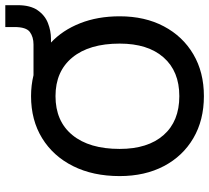

<svg xmlns="http://www.w3.org/2000/svg" viewBox="-53 -747 808 742"><g transform="rotate(-90 351.0 -376.0)"><path d="M41.5 -317.5Q41.5 -420.5 80 -497.5Q118.5 -574.5 188 -617.2Q257.5 -660 350.5 -660Q392.5 -660 431.5 -650.5H550Q579 -650.5 598.2 -664.5Q617.5 -678.5 617.5 -724V-759.5H702V-712Q702 -663 682.5 -634.8Q663 -606.5 633 -594.8Q603 -583 572 -583H557.5Q605.5 -538 632.2 -470.2Q659 -402.5 659 -317.5Q659 -220 620.2 -146.8Q581.5 -73.5 512.2 -32.8Q443 8 350.5 8Q257.5 8 188 -32.8Q118.5 -73.5 80 -146.8Q41.5 -220 41.5 -317.5ZM553.5 -317.5Q553.5 -435 500 -500.2Q446.5 -565.5 350.5 -565.5Q253.5 -565.5 200 -500.2Q146.5 -435 146.5 -317.5Q146.5 -208.5 200 -147.8Q253.5 -87 350.5 -87Q446.5 -87 500 -147.8Q553.5 -208.5 553.5 -317.5Z"/></g></svg>

Font: Overused Grotesk Medium
Style: Regular
Weight: 525
Version: Version 0.004